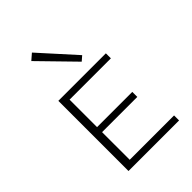

<svg xmlns="http://www.w3.org/2000/svg" viewBox="-209 -801 894 894"><g transform="rotate(-45 238.0 -354.0)"><path d="M327 -534 304 -514 140 -682 170 -708ZM139 -33H431V0H98V-462H411V-429H139V-248H371V-215H139Z"/></g></svg>

Font: EauTestSC Light
Style: Regular
Weight: 300
Designer: Christian Thalmann (Catharsis Fonts)
Version: Version 0.001;PS 000.001;hotconv 1.0.88;makeotf.lib2.5.64775